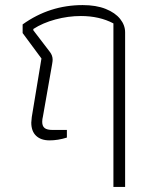

<svg xmlns="http://www.w3.org/2000/svg" viewBox="-20 -542 596 755"><path d="M426 -450Q371 -479 298 -479Q248 -479 198 -465.5Q148 -452 111 -428V-423L176 -338Q187 -324 187 -307Q187 -302 185 -290L149 -85Q146 -73 146 -63Q146 -46 155.5 -38.5Q165 -31 187 -31H243V-1Q208 10 175 10Q141 10 122 -8Q103 -26 103 -60Q103 -66 105 -82L143 -312L69 -412V-446Q175 -522 305 -522Q358 -522 395.5 -507Q433 -492 452.5 -467.5Q472 -443 472 -415V193H426Z"/></svg>

Font: Athiti Light
Style: Regular
Weight: 300
Designer: CadsonDemak Team
Foundry: CadsonDemak
Version: Version 1.032